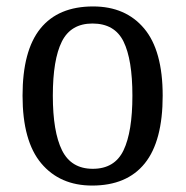

<svg xmlns="http://www.w3.org/2000/svg" viewBox="-20 -566 576 596"><path d="M266 10Q166 10 108 -59Q50 -128 50 -269Q50 -409 105.5 -477.5Q161 -546 269 -546Q370 -546 427.5 -477.5Q485 -409 485 -269Q485 -128 429.5 -59Q374 10 266 10ZM268 -42Q336 -42 363.5 -99.5Q391 -157 391 -269Q391 -381 363.5 -437Q336 -493 267 -493Q200 -493 172 -437Q144 -381 144 -269Q144 -157 172.5 -99.5Q201 -42 268 -42Z"/></svg>

Font: Noto Serif Myanmar SemCond
Style: Regular
Weight: 400
Width: 4
Designer: Ben Mitchell and the Monotype Design Team
Foundry: Monotype Imaging Inc.
Version: Version 2.106; ttfautohint (v1.8.4.7-5d5b)